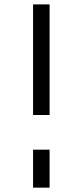

<svg xmlns="http://www.w3.org/2000/svg" viewBox="-20 -861 382 881"><path d="M131.7 0V-174.2H207.5V0ZM207.5 -840.8V-333.3H131.7V-840.8Z"/></svg>

Font: 0xA000-Squarish
Style: Squareish
Weight: 400
Version: Version 0.1